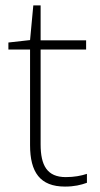

<svg xmlns="http://www.w3.org/2000/svg" viewBox="-20 -679 368 709"><path d="M223 -25C154 -25 130 -68 130 -146V-496H298V-530H130V-659H103L91 -531L11 -522V-496H91V-143C91 -43 128 10 220 10C254 10 279 4 301 -4V-37C280 -30 254 -25 223 -25Z"/></svg>

Font: Noto Sans Myanmar ExtraLight
Style: Regular
Weight: 200
Designer: Monotype Design Team
Foundry: Monotype Imaging Inc.
Version: Version 2.107